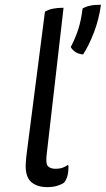

<svg xmlns="http://www.w3.org/2000/svg" viewBox="-20 -767 444 807"><path d="M404.3 -747.1Q376 -747.1 359.4 -743.2Q342.8 -740.2 327.1 -731.4Q321.3 -683.6 309.6 -645.5Q296.9 -606.4 277.3 -569.3Q284.2 -556.6 297.9 -547.9Q310.5 -540 329.1 -538.1Q352.5 -573.2 375 -630.9Q396.5 -687.5 404.3 -747.1ZM247.1 -734.4Q221.7 -734.4 202.1 -730.5Q183.6 -726.6 168.9 -717.8Q142.6 -515.6 90.8 -111.3Q89.8 -102.5 88.9 -89.8Q87.9 -77.1 87.9 -69.3Q87.9 -21.5 112.3 -1Q136.7 19.5 178.7 19.5Q201.2 19.5 217.8 14.6Q235.4 9.8 249 1Q258.8 -9.8 264.6 -32.2Q267.6 -46.9 267.6 -60.5Q268.6 -67.4 266.6 -74.2Q256.8 -67.4 244.1 -62.5Q231.4 -57.6 212.9 -57.6Q192.4 -57.6 181.6 -68.4Q171.9 -78.1 175.8 -114.3Q199.2 -320.3 247.1 -734.4Z"/></svg>

Font: cl
Style: Italic
Weight: 400
Designer: Mitja Miklavcic
Version: Version 7.504; 2011; Build 1022